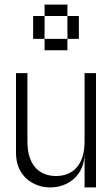

<svg xmlns="http://www.w3.org/2000/svg" viewBox="-20 -820 490 840"><path d="M200 0C275 0 350 -50 350 -150V0H400V-500H350V-200C350 -100 300 -50 225 -50C150 -50 100 -100 100 -200V-500H50V-150C50 -50 125 0 200 0ZM125 -650H175V-750H125ZM175 -600H275V-650H175ZM175 -750H275V-800H175ZM275 -650H325V-750H275Z"/></svg>

Font: LS-VG5000 Light
Style: Regular
Weight: 400
Designer: Justin Bihan, 2021
Foundry: Justin Bihan, 2021
Version: Version 1.000;Glyphs 3.1.2 (3151)